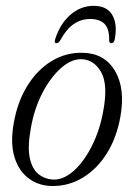

<svg xmlns="http://www.w3.org/2000/svg" viewBox="-20 -614 448 642"><path d="M257 -437.5Q329.5 -436 364.5 -377Q399.5 -318 382.5 -223.5Q370 -153.5 337.5 -101.5Q305 -49.5 258.2 -20.8Q211.5 8 156.5 8Q110.5 8 76.8 -16.8Q43 -41.5 28.5 -88.5Q14 -135.5 26 -202.5Q38.5 -274.5 72 -328Q105.5 -381.5 153.2 -410.2Q201 -439 257 -437.5ZM161.5 -13.5Q195.5 -14 229 -45Q262.5 -76 288.2 -128Q314 -180 325 -241.5Q342 -331 318.2 -372.8Q294.5 -414.5 253.5 -416Q219 -417.5 183.8 -386.2Q148.5 -355 121.2 -302Q94 -249 83 -184.5Q71.5 -122.5 79.8 -85Q88 -47.5 110 -30.8Q132 -14 161.5 -13.5ZM281.5 -550.5Q251.5 -550.5 226.8 -533.8Q202 -517 181 -478.5Q175.5 -469.5 169 -469.5Q160 -469.5 164.5 -483Q180.5 -534 215 -564.2Q249.5 -594.5 293.5 -594.5Q337.5 -594.5 355.5 -563.8Q373.5 -533 363.5 -481.5Q361 -469.5 352.5 -469.5Q345.5 -469.5 345 -478.5Q346 -516.5 330 -533.5Q314 -550.5 281.5 -550.5Z"/></svg>

Font: Fraunces 144pt Soft Light
Style: Italic
Weight: 300
Italic angle: -16°
Version: Version 1.000;[b76b70a41]